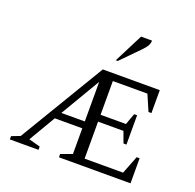

<svg xmlns="http://www.w3.org/2000/svg" viewBox="-139 -957 1118 1102"><g transform="rotate(20 420.0 -406.0)"><path d="M33 0V-20L85 -40L397 -560H745V-420H727L685 -517H474V-311H629L654 -380H672V-201H654L629 -269H474V-43H709L752 -153H770V0H333V-20L402 -45V-202H234L138 -39L208 -20V0ZM259 -244H402V-486ZM449 -635 539 -812H606Q606 -797 599 -783Q592 -769 573 -749L461 -635Z"/></g></svg>

Font: Spectral SC Light
Style: Regular
Weight: 300
Designer: Jean-Baptiste Levee
Foundry: Production Type
Version: Version 2.001